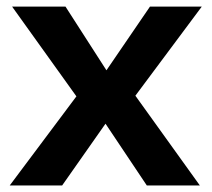

<svg xmlns="http://www.w3.org/2000/svg" viewBox="-20 -570 650 590"><path d="M600.1 -549.8 396 -275.9 594.2 0H431.2L304.2 -189.9L170.9 0H9.8L214.8 -273.9L17.1 -549.8H181.2L307.1 -354L440.9 -549.8Z"/></svg>

Font: Stilu SemiBold
Style: Regular
Weight: 600
Designer: Genilson Lima Santos
Foundry: Genilson Lima Santos
Version: Version 1.200;PS 001.200;hotconv 1.0.88;makeotf.lib2.5.64775